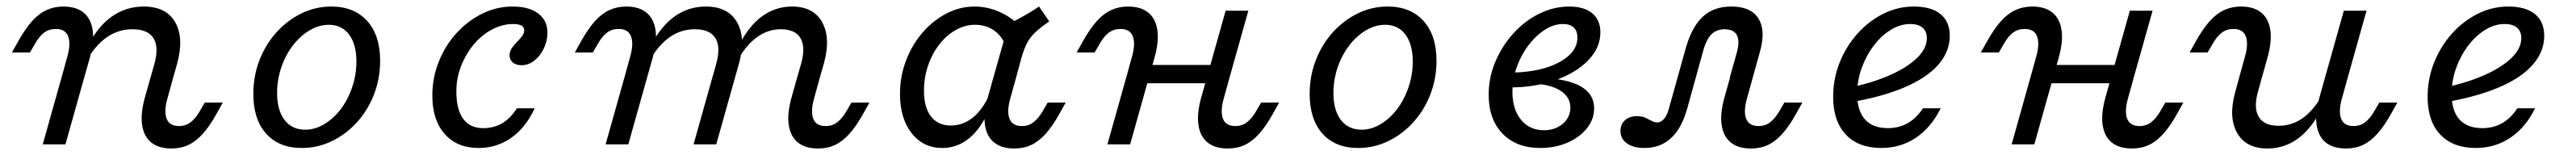

<svg xmlns="http://www.w3.org/2000/svg" viewBox="-20 -446 7962 479"><path d="M445.2 -206.5 456.5 -246Q471.8 -300 454.4 -327.8Q437.1 -355.6 389.5 -355.6Q348.4 -355.6 314.5 -333.9Q280.6 -312.1 252.4 -266.9V-305.6Q283.1 -365.3 326.6 -395.6Q370.2 -425.8 424.2 -425.8Q493.5 -425.8 521.4 -377.4Q549.2 -329 527.4 -249.2L515.3 -206.5ZM170.2 -206.5 188.7 -273.4Q199.2 -312.1 190.3 -334.3Q181.5 -356.5 152.4 -356.5Q131.5 -356.5 116.5 -345.2Q101.6 -333.9 89.5 -312.9L72.6 -283.9H16.9L36.3 -318.5Q58.1 -357.3 79 -380.6Q100 -404 123.8 -414.9Q147.6 -425.8 175.8 -425.8Q214.5 -425.8 237.5 -407.7Q260.5 -389.5 266.1 -354.4Q271.8 -319.4 258.1 -269.4L240.3 -206.5ZM112.1 0 170.2 -206.5H240.3L182.3 0ZM496.8 -139.5Q486.3 -100.8 495.2 -78.6Q504 -56.5 533.1 -56.5Q554 -56.5 569 -68.1Q583.9 -79.8 596 -100L612.9 -129H668.5L649.2 -94.4Q628.2 -56.5 606.9 -32.7Q585.5 -8.9 562.1 2Q538.7 12.9 509.7 12.9Q471 12.9 448 -5.2Q425 -23.4 419.4 -58.5Q413.7 -93.5 427.4 -143.5L445.2 -206.5H515.3Z M912.9 11.3Q841.9 11.3 802.4 -33.1Q762.9 -77.4 762.9 -155.6Q762.9 -211.3 781.9 -260.1Q800.8 -308.9 834.3 -346Q867.7 -383.1 911.3 -404.4Q954.8 -425.8 1004 -425.8Q1074.2 -425.8 1114.5 -381.5Q1154.8 -337.1 1154.8 -258.1Q1154.8 -203.2 1135.9 -154.4Q1116.9 -105.6 1083.5 -68.5Q1050 -31.5 1006 -10.1Q962.1 11.3 912.9 11.3ZM923.4 -45.2Q948.4 -45.2 971.4 -56.5Q994.4 -67.7 1014.5 -87.5Q1034.7 -107.3 1049.6 -133.9Q1064.5 -160.5 1073 -191.5Q1081.5 -222.6 1081.5 -255.6Q1081.5 -308.9 1058.9 -339.1Q1036.3 -369.4 996 -369.4Q971 -369.4 947.6 -358.1Q924.2 -346.8 904 -327Q883.9 -307.3 868.5 -280.6Q853.2 -254 844.8 -223Q836.3 -191.9 836.3 -158.9Q836.3 -105.6 859.3 -75.4Q882.3 -45.2 923.4 -45.2Z M1458.9 11.3Q1392.7 11.3 1354.4 -31.9Q1316.1 -75 1316.1 -150.8Q1316.1 -205.6 1335.9 -255.2Q1355.6 -304.8 1390.3 -343.1Q1425 -381.5 1469.8 -403.6Q1514.5 -425.8 1564.5 -425.8Q1614.5 -425.8 1643.1 -404.4Q1671.8 -383.1 1671.8 -345.2Q1671.8 -319.4 1660.5 -296Q1649.2 -272.6 1631 -258.5Q1612.9 -244.4 1591.9 -244.4Q1575 -244.4 1564.9 -252.8Q1554.8 -261.3 1554.8 -275Q1554.8 -287.1 1561.7 -297.2Q1568.5 -307.3 1577.4 -316.1Q1586.3 -325 1593.1 -333.9Q1600 -342.7 1600 -352.4Q1600 -371.8 1566.1 -371.8Q1532.3 -371.8 1500.4 -354.8Q1468.5 -337.9 1444 -308.5Q1419.4 -279 1404.8 -241.5Q1390.3 -204 1390.3 -163.7Q1390.3 -108.1 1411.3 -79Q1432.3 -50 1473.4 -50Q1505.6 -50 1531.5 -64.9Q1557.3 -79.8 1577.4 -111.3H1632.3Q1604.8 -51.6 1560.1 -20.2Q1515.3 11.3 1458.9 11.3Z M2181.5 -206.5 2192.7 -246Q2208.1 -300 2191.1 -327.8Q2174.2 -355.6 2127.4 -355.6Q2087.1 -355.6 2053.6 -333.9Q2020.2 -312.1 1991.9 -266.9V-305.6Q2022.6 -365.3 2065.3 -395.6Q2108.1 -425.8 2161.3 -425.8Q2229.8 -425.8 2257.7 -377.4Q2285.5 -329 2263.7 -249.2L2251.6 -206.5ZM2443.5 -206.5 2455.6 -248.4Q2470.2 -300 2454 -327.8Q2437.9 -355.6 2392.7 -355.6Q2354.8 -355.6 2322.2 -333.1Q2289.5 -310.5 2263.7 -266.9V-305.6Q2293.5 -365.3 2335.1 -395.6Q2376.6 -425.8 2427.4 -425.8Q2494.4 -425.8 2521 -377Q2547.6 -328.2 2526.6 -251.6L2513.7 -206.5ZM1909.7 -206.5 1928.2 -273.4Q1938.7 -312.1 1929.8 -334.3Q1921 -356.5 1891.9 -356.5Q1871 -356.5 1856 -345.2Q1841.1 -333.9 1829 -312.9L1812.1 -283.9H1756.5L1775.8 -318.5Q1797.6 -357.3 1818.5 -380.6Q1839.5 -404 1863.3 -414.9Q1887.1 -425.8 1915.3 -425.8Q1954 -425.8 1977 -407.7Q2000 -389.5 2005.6 -354.4Q2011.3 -319.4 1997.6 -269.4L1979.8 -206.5ZM1851.6 0 1909.7 -206.5H1979.8L1921.8 0ZM2123.4 0 2181.5 -206.5H2251.6L2193.5 0ZM2495.2 -139.5Q2484.7 -100.8 2493.5 -78.6Q2502.4 -56.5 2531.5 -56.5Q2552.4 -56.5 2567.3 -68.1Q2582.3 -79.8 2594.4 -100L2611.3 -129H2666.9L2647.6 -94.4Q2626.6 -56.5 2605.2 -32.7Q2583.9 -8.9 2560.5 2Q2537.1 12.9 2508.1 12.9Q2469.4 12.9 2446.4 -5.2Q2423.4 -23.4 2417.7 -58.5Q2412.1 -93.5 2425.8 -143.5L2443.5 -206.5H2513.7Z M2891.9 11.3Q2833.1 11.3 2797.2 -34.7Q2761.3 -80.6 2761.3 -155.6Q2761.3 -209.7 2779.8 -258.5Q2798.4 -307.3 2830.6 -344.8Q2862.9 -382.3 2904.4 -404Q2946 -425.8 2991.9 -425.8Q3033.1 -425.8 3072.2 -407.7Q3111.3 -389.5 3141.1 -356.5L3087.9 -303.2Q3077.4 -333.9 3052.4 -351.6Q3027.4 -369.4 2993.5 -369.4Q2962.1 -369.4 2933.5 -353.2Q2904.8 -337.1 2882.7 -308.5Q2860.5 -279.8 2848 -243.1Q2835.5 -206.5 2835.5 -165.3Q2835.5 -113.7 2857.3 -85.9Q2879 -58.1 2918.5 -58.1Q2956.5 -58.1 2987.5 -83.5Q3018.5 -108.9 3038.7 -156.5L3035.5 -105.6Q3012.1 -49.2 2975.4 -19Q2938.7 11.3 2891.9 11.3ZM3050 -206.5 3096.8 -371.8Q3122.6 -384.7 3145.6 -397.6Q3168.5 -410.5 3191.1 -425.8L3222.6 -379.8Q3196.8 -362.1 3180.2 -346.8Q3163.7 -331.5 3154 -312.9Q3144.4 -294.4 3136.3 -266.1L3120.2 -206.5ZM3101.6 -139.5Q3091.1 -100.8 3100 -78.6Q3108.9 -56.5 3137.9 -56.5Q3158.9 -56.5 3173.8 -68.1Q3188.7 -79.8 3200.8 -100L3217.7 -129H3273.4L3254 -94.4Q3233.1 -56.5 3211.7 -32.7Q3190.3 -8.9 3166.9 2Q3143.5 12.9 3114.5 12.9Q3075.8 12.9 3052.8 -5.2Q3029.8 -23.4 3024.2 -58.5Q3018.5 -93.5 3032.3 -143.5L3050 -206.5H3120.2Z M3460.5 -206.5 3479 -273.4Q3489.5 -312.1 3480.6 -334.3Q3471.8 -356.5 3442.7 -356.5Q3421.8 -356.5 3406.9 -345.2Q3391.9 -333.9 3379.8 -312.9L3362.9 -283.9H3307.3L3326.6 -318.5Q3348.4 -357.3 3369.4 -380.6Q3390.3 -404 3414.1 -414.9Q3437.9 -425.8 3466.1 -425.8Q3504.8 -425.8 3527.8 -407.7Q3550.8 -389.5 3556.5 -354.4Q3562.1 -319.4 3548.4 -269.4L3530.6 -206.5ZM3402.4 0 3460.5 -206.5H3530.6L3472.6 0ZM3494.4 -188.7 3510.5 -245.2H3752.4L3736.3 -188.7ZM3709.7 -206.5 3767.7 -412.9H3837.9L3779.8 -206.5ZM3761.3 -139.5Q3750.8 -100.8 3759.7 -78.6Q3768.5 -56.5 3797.6 -56.5Q3818.5 -56.5 3833.5 -68.1Q3848.4 -79.8 3860.5 -100L3877.4 -129H3933.1L3913.7 -94.4Q3892.7 -56.5 3871.4 -32.7Q3850 -8.9 3826.6 2Q3803.2 12.9 3774.2 12.9Q3735.5 12.9 3712.5 -5.2Q3689.5 -23.4 3683.9 -58.5Q3678.2 -93.5 3691.9 -143.5L3709.7 -206.5H3779.8Z M4177.4 11.3Q4106.5 11.3 4066.9 -33.1Q4027.4 -77.4 4027.4 -155.6Q4027.4 -211.3 4046.4 -260.1Q4065.3 -308.9 4098.8 -346Q4132.3 -383.1 4175.8 -404.4Q4219.4 -425.8 4268.5 -425.8Q4338.7 -425.8 4379 -381.5Q4419.4 -337.1 4419.4 -258.1Q4419.4 -203.2 4400.4 -154.4Q4381.5 -105.6 4348 -68.5Q4314.5 -31.5 4270.6 -10.1Q4226.6 11.3 4177.4 11.3ZM4187.9 -45.2Q4212.9 -45.2 4235.9 -56.5Q4258.9 -67.7 4279 -87.5Q4299.2 -107.3 4314.1 -133.9Q4329 -160.5 4337.5 -191.5Q4346 -222.6 4346 -255.6Q4346 -308.9 4323.4 -339.1Q4300.8 -369.4 4260.5 -369.4Q4235.5 -369.4 4212.1 -358.1Q4188.7 -346.8 4168.5 -327Q4148.4 -307.3 4133.1 -280.6Q4117.7 -254 4109.3 -223Q4100.8 -191.9 4100.8 -158.9Q4100.8 -105.6 4123.8 -75.4Q4146.8 -45.2 4187.9 -45.2Z M4740.3 11.3Q4666.1 11.3 4623.4 -33.1Q4580.6 -77.4 4580.6 -153.2Q4580.6 -206.5 4601.2 -255.2Q4621.8 -304 4656.9 -342.7Q4691.9 -381.5 4736.7 -403.6Q4781.5 -425.8 4829.8 -425.8Q4875.8 -425.8 4900.8 -404.8Q4925.8 -383.9 4925.8 -346Q4925.8 -298.4 4888.3 -259.7Q4850.8 -221 4787.1 -198.4Q4723.4 -175.8 4645.2 -175.8L4657.3 -221.8Q4745.2 -224.2 4800 -254.4Q4854.8 -284.7 4854.8 -329.8Q4854.8 -350.8 4843.1 -361.3Q4831.5 -371.8 4810.5 -371.8Q4781.5 -371.8 4753.6 -353.6Q4725.8 -335.5 4703.2 -305.6Q4680.6 -275.8 4667.3 -238.3Q4654 -200.8 4654 -162.1Q4654 -108.1 4680.6 -75.8Q4707.3 -43.5 4751.6 -43.5Q4775 -43.5 4793.5 -52.8Q4812.1 -62.1 4822.6 -77.8Q4833.1 -93.5 4833.1 -113.7Q4833.1 -146.8 4801.2 -166.5Q4769.4 -186.3 4711.3 -187.9L4721.8 -205.6Q4782.3 -205.6 4823.4 -195.2Q4864.5 -184.7 4885.5 -163.7Q4906.5 -142.7 4906.5 -111.3Q4906.5 -77.4 4884.3 -49.6Q4862.1 -21.8 4824.2 -5.2Q4786.3 11.3 4740.3 11.3Z M5062.1 11.3Q5028.2 11.3 5008.1 -2.8Q4987.9 -16.9 4987.9 -41.1Q4987.9 -62.1 5002 -74.6Q5016.1 -87.1 5038.7 -87.1Q5054 -87.1 5064.5 -82.3Q5075 -77.4 5083.9 -72.6Q5092.7 -67.7 5101.6 -67.7Q5112.9 -67.7 5122.2 -78.2Q5131.5 -88.7 5137.1 -108.9L5190.3 -299.2Q5208.9 -363.7 5242.7 -394.8Q5276.6 -425.8 5329.8 -425.8Q5371 -425.8 5394.8 -409.3Q5418.5 -392.7 5425 -361.3Q5431.5 -329.8 5418.5 -284.7L5396.8 -206.5H5325.8L5347.6 -283.9Q5357.3 -319.4 5347.6 -337.5Q5337.9 -355.6 5309.7 -355.6Q5284.7 -355.6 5269 -339.9Q5253.2 -324.2 5243.5 -288.7L5194.4 -111.3Q5177.4 -50 5144.4 -19.4Q5111.3 11.3 5062.1 11.3ZM5378.2 -139.5Q5367.7 -100.8 5376.6 -78.6Q5385.5 -56.5 5414.5 -56.5Q5435.5 -56.5 5450.4 -68.1Q5465.3 -79.8 5477.4 -100L5494.4 -129H5550L5530.6 -94.4Q5509.7 -56.5 5488.3 -32.7Q5466.9 -8.9 5443.5 2Q5420.2 12.9 5391.1 12.9Q5352.4 12.9 5329.4 -5.2Q5306.5 -23.4 5300.8 -58.5Q5295.2 -93.5 5308.9 -143.5L5326.6 -206.5H5396.8Z M5794.4 11.3Q5723.4 11.3 5684.3 -30.2Q5645.2 -71.8 5645.2 -146.8Q5645.2 -202.4 5665.3 -252.8Q5685.5 -303.2 5720.2 -341.9Q5754.8 -380.6 5799.6 -403.2Q5844.4 -425.8 5894.4 -425.8Q5948.4 -425.8 5977 -402.4Q6005.6 -379 6005.6 -335.5Q6005.6 -286.3 5969.8 -245.6Q5933.9 -204.8 5864.1 -175.4Q5794.4 -146 5693.5 -129L5694.4 -175Q5765.3 -189.5 5819.4 -213.3Q5873.4 -237.1 5904 -266.5Q5934.7 -296 5934.7 -328.2Q5934.7 -349.2 5921.4 -360.5Q5908.1 -371.8 5883.1 -371.8Q5852.4 -371.8 5823 -353.6Q5793.5 -335.5 5770.2 -304.4Q5746.8 -273.4 5733.1 -235.1Q5719.4 -196.8 5719.4 -155.6Q5719.4 -104 5743.5 -77Q5767.7 -50 5814.5 -50Q5848.4 -50 5875.4 -65.3Q5902.4 -80.6 5922.6 -111.3H5977.4Q5948.4 -52.4 5901.2 -20.6Q5854 11.3 5794.4 11.3Z M6254.8 -206.5 6273.4 -273.4Q6283.9 -312.1 6275 -334.3Q6266.1 -356.5 6237.1 -356.5Q6216.1 -356.5 6201.2 -345.2Q6186.3 -333.9 6174.2 -312.9L6157.3 -283.9H6101.6L6121 -318.5Q6142.7 -357.3 6163.7 -380.6Q6184.7 -404 6208.5 -414.9Q6232.3 -425.8 6260.5 -425.8Q6299.2 -425.8 6322.2 -407.7Q6345.2 -389.5 6350.8 -354.4Q6356.5 -319.4 6342.7 -269.4L6325 -206.5ZM6196.8 0 6254.8 -206.5H6325L6266.9 0ZM6288.7 -188.7 6304.8 -245.2H6546.8L6530.6 -188.7ZM6504 -206.5 6562.1 -412.9H6632.3L6574.2 -206.5ZM6555.6 -139.5Q6545.2 -100.8 6554 -78.6Q6562.9 -56.5 6591.9 -56.5Q6612.9 -56.5 6627.8 -68.1Q6642.7 -79.8 6654.8 -100L6671.8 -129H6727.4L6708.1 -94.4Q6687.1 -56.5 6665.7 -32.7Q6644.4 -8.9 6621 2Q6597.6 12.9 6568.5 12.9Q6529.8 12.9 6506.9 -5.2Q6483.9 -23.4 6478.2 -58.5Q6472.6 -93.5 6486.3 -143.5L6504 -206.5H6574.2Z M6970.2 -206.5 6958.9 -165.3Q6943.5 -113.7 6960.1 -85.5Q6976.6 -57.3 7021.8 -57.3Q7061.3 -57.3 7094 -79.4Q7126.6 -101.6 7153.2 -146V-107.3Q7123.4 -48.4 7081.5 -17.7Q7039.5 12.9 6987.1 12.9Q6921 12.9 6893.5 -35.5Q6866.1 -83.9 6887.9 -162.1L6900 -206.5ZM6900 -206.5 6918.5 -273.4Q6929 -312.1 6920.2 -334.3Q6911.3 -356.5 6882.3 -356.5Q6861.3 -356.5 6846.4 -345.2Q6831.5 -333.9 6819.4 -312.9L6802.4 -283.9H6746.8L6766.1 -318.5Q6787.9 -357.3 6808.9 -380.6Q6829.8 -404 6853.6 -414.9Q6877.4 -425.8 6905.6 -425.8Q6944.4 -425.8 6967.3 -407.7Q6990.3 -389.5 6996 -354.4Q7001.6 -319.4 6987.9 -269.4L6970.2 -206.5ZM7165.3 -206.5 7223.4 -412.9H7293.5L7235.5 -206.5ZM7216.9 -139.5Q7206.5 -100.8 7215.3 -78.6Q7224.2 -56.5 7253.2 -56.5Q7274.2 -56.5 7289.1 -68.1Q7304 -79.8 7316.1 -100L7333.1 -129H7388.7L7369.4 -94.4Q7348.4 -56.5 7327 -32.7Q7305.6 -8.9 7282.3 2Q7258.9 12.9 7229.8 12.9Q7191.1 12.9 7168.1 -5.2Q7145.2 -23.4 7139.5 -58.5Q7133.9 -93.5 7147.6 -143.5L7165.3 -206.5H7235.5Z M7631.5 11.3Q7560.5 11.3 7521.4 -30.2Q7482.3 -71.8 7482.3 -146.8Q7482.3 -202.4 7502.4 -252.8Q7522.6 -303.2 7557.3 -341.9Q7591.9 -380.6 7636.7 -403.2Q7681.5 -425.8 7731.5 -425.8Q7785.5 -425.8 7814.1 -402.4Q7842.7 -379 7842.7 -335.5Q7842.7 -286.3 7806.9 -245.6Q7771 -204.8 7701.2 -175.4Q7631.5 -146 7530.6 -129L7531.5 -175Q7602.4 -189.5 7656.5 -213.3Q7710.5 -237.1 7741.1 -266.5Q7771.8 -296 7771.8 -328.2Q7771.8 -349.2 7758.5 -360.5Q7745.2 -371.8 7720.2 -371.8Q7689.5 -371.8 7660.1 -353.6Q7630.6 -335.5 7607.3 -304.4Q7583.9 -273.4 7570.2 -235.1Q7556.5 -196.8 7556.5 -155.6Q7556.5 -104 7580.6 -77Q7604.8 -50 7651.6 -50Q7685.5 -50 7712.5 -65.3Q7739.5 -80.6 7759.7 -111.3H7814.5Q7785.5 -52.4 7738.3 -20.6Q7691.1 11.3 7631.5 11.3Z"/></svg>

Font: Playfair 5pt SemiExpanded Light
Style: Italic
Weight: 300
Width: 6
Italic angle: -15.6°
Designer: Claus Eggers Sørensen
Foundry: Claus Eggers Sørensen
Version: Version 2.203